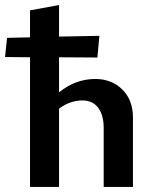

<svg xmlns="http://www.w3.org/2000/svg" viewBox="-45 -741 610 761"><path d="M482 -275V0H366V-233Q366 -285 344 -314Q322 -343 281 -343Q258 -343 233.5 -334.5Q209 -326 189 -310V0H74V-514L-25 -515L-17 -591L74 -593V-700L189 -721V-596L349 -599L341 -513L189 -514V-375Q254 -428 333 -428Q397 -428 439.5 -386.5Q482 -345 482 -275Z"/></svg>

Font: Ysabeau Infant
Style: Bold
Weight: 700
Designer: Christian Thalmann (Catharsis Fonts)
Version: Version 0.003